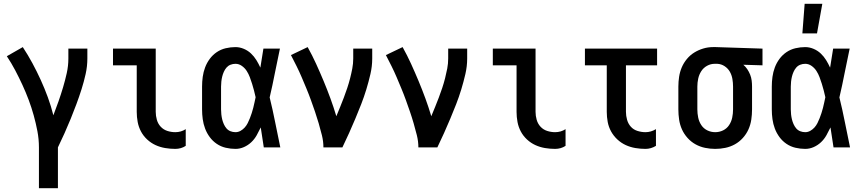

<svg xmlns="http://www.w3.org/2000/svg" viewBox="-20 -776 4540 1011"><path d="M185 215V0Q185 -43 177 -85Q169 -127 157.5 -168.5Q146 -210 131 -250Q116 -290 98 -329Q80 -368 60 -406Q40 -444 16 -480L100 -528Q127 -487 150.5 -443.5Q174 -400 194.5 -355Q215 -310 232 -263.5Q249 -217 261 -169Q275 -205 288 -242Q301 -279 312 -316Q323 -353 331.5 -391Q340 -429 340 -468V-520H440V-468Q440 -427 431 -386.5Q422 -346 409.5 -306.5Q397 -267 382.5 -228Q368 -189 352.5 -151Q337 -113 320 -75Q303 -37 285 0V215Z M903 8Q876 8 849.5 3.5Q823 -1 799 -12Q775 -23 755 -41.5Q735 -60 722.5 -83.5Q710 -107 705 -133.5Q700 -160 700 -187V-432H575V-520H800V-187Q800 -166 806 -145Q812 -124 826.5 -108.5Q841 -93 861.5 -86.5Q882 -80 903 -80Q918 -80 932 -84Q946 -88 958 -96V-8Q946 0 932 4Q918 8 903 8Z M1220 8Q1194 8 1168.5 2Q1143 -4 1121.5 -18.5Q1100 -33 1084.5 -54Q1069 -75 1060 -99Q1051 -123 1047.5 -148.5Q1044 -174 1044 -200V-320Q1044 -346 1047.5 -371.5Q1051 -397 1060 -421Q1069 -445 1084.5 -466Q1100 -487 1121.5 -501.5Q1143 -516 1168.5 -522Q1194 -528 1220 -528Q1242 -528 1263.5 -519Q1285 -510 1301.5 -494.5Q1318 -479 1330 -459.5Q1342 -440 1351 -420Q1355 -445 1359 -470Q1363 -495 1367 -520H1454Q1440 -456 1427.5 -391.5Q1415 -327 1400 -263Q1416 -198 1429 -132Q1442 -66 1456 0H1369Q1365 -26 1361 -52.5Q1357 -79 1353 -105Q1343 -84 1331.5 -63.5Q1320 -43 1303 -27Q1286 -11 1264.5 -1.5Q1243 8 1220 8ZM1220 -80Q1234 -80 1246.5 -87Q1259 -94 1268.5 -104.5Q1278 -115 1284.5 -128Q1291 -141 1296 -154Q1301 -167 1305.5 -180.5Q1310 -194 1313.5 -208Q1317 -222 1320 -236Q1323 -250 1326 -264Q1322 -282 1317.5 -299.5Q1313 -317 1307.5 -334.5Q1302 -352 1295.5 -369.5Q1289 -387 1279 -402.5Q1269 -418 1253.5 -429Q1238 -440 1220 -440Q1206 -440 1193.5 -435Q1181 -430 1172.5 -420Q1164 -410 1158.5 -397.5Q1153 -385 1150 -372.5Q1147 -360 1145.5 -346.5Q1144 -333 1144 -320V-200Q1144 -187 1145.5 -173.5Q1147 -160 1150 -147.5Q1153 -135 1158.5 -122.5Q1164 -110 1172.5 -100Q1181 -90 1193.5 -85Q1206 -80 1220 -80Z M1683 0Q1683 -32 1675 -64Q1667 -96 1658 -127Q1649 -158 1638.5 -188.5Q1628 -219 1617 -249.5Q1606 -280 1593.5 -310Q1581 -340 1568.5 -369.5Q1556 -399 1541.5 -428Q1527 -457 1512 -486L1600 -528Q1624 -485 1644.5 -440Q1665 -395 1684 -349.5Q1703 -304 1720 -257.5Q1737 -211 1751 -164Q1761 -188 1771 -212.5Q1781 -237 1790.5 -262Q1800 -287 1808.5 -312.5Q1817 -338 1823.5 -363.5Q1830 -389 1835 -415Q1840 -441 1840 -468V-520H1940V-468Q1940 -427 1930.5 -386Q1921 -345 1909 -305.5Q1897 -266 1882 -227.5Q1867 -189 1851 -151Q1835 -113 1818 -75Q1801 -37 1783 0Z M2183 0Q2183 -32 2175 -64Q2167 -96 2158 -127Q2149 -158 2138.5 -188.5Q2128 -219 2117 -249.5Q2106 -280 2093.5 -310Q2081 -340 2068.5 -369.5Q2056 -399 2041.5 -428Q2027 -457 2012 -486L2100 -528Q2124 -485 2144.5 -440Q2165 -395 2184 -349.5Q2203 -304 2220 -257.5Q2237 -211 2251 -164Q2261 -188 2271 -212.5Q2281 -237 2290.5 -262Q2300 -287 2308.5 -312.5Q2317 -338 2323.5 -363.5Q2330 -389 2335 -415Q2340 -441 2340 -468V-520H2440V-468Q2440 -427 2430.5 -386Q2421 -345 2409 -305.5Q2397 -266 2382 -227.5Q2367 -189 2351 -151Q2335 -113 2318 -75Q2301 -37 2283 0Z M2903 8Q2876 8 2849.5 3.5Q2823 -1 2799 -12Q2775 -23 2755 -41.5Q2735 -60 2722.5 -83.5Q2710 -107 2705 -133.5Q2700 -160 2700 -187V-432H2575V-520H2800V-187Q2800 -166 2806 -145Q2812 -124 2826.5 -108.5Q2841 -93 2861.5 -86.5Q2882 -80 2903 -80Q2918 -80 2932 -84Q2946 -88 2958 -96V-8Q2946 0 2932 4Q2918 8 2903 8Z M3379 8Q3352 8 3325.5 3.5Q3299 -1 3275 -12Q3251 -23 3231 -41.5Q3211 -60 3198 -83.5Q3185 -107 3180 -133.5Q3175 -160 3175 -187V-432H3060V-520H3440V-432H3276V-187Q3276 -166 3282 -145Q3288 -124 3302 -108.5Q3316 -93 3337 -86.5Q3358 -80 3379 -80Q3393 -80 3407 -84Q3421 -88 3434 -96V-8Q3421 0 3407 4Q3393 8 3379 8Z M3746 8Q3719 8 3692.5 2.5Q3666 -3 3642.5 -16Q3619 -29 3600.5 -49.5Q3582 -70 3571 -94.5Q3560 -119 3556 -146Q3552 -173 3552 -200V-320Q3552 -346 3556 -372Q3560 -398 3570 -421.5Q3580 -445 3597 -465.5Q3614 -486 3636 -499.5Q3658 -513 3683 -520.5Q3708 -528 3734 -528H3750L3995 -520V-432L3894 -435Q3906 -425 3915 -411.5Q3924 -398 3930 -383Q3936 -368 3938 -352Q3940 -336 3940 -320V-200Q3940 -173 3936 -146Q3932 -119 3921 -94.5Q3910 -70 3891.5 -49.5Q3873 -29 3849.5 -16Q3826 -3 3799.5 2.5Q3773 8 3746 8ZM3746 -80Q3768 -80 3787.5 -89.5Q3807 -99 3819 -117Q3831 -135 3835.5 -156.5Q3840 -178 3840 -200V-320Q3840 -340 3836.5 -360.5Q3833 -381 3823 -398.5Q3813 -416 3795.5 -427.5Q3778 -439 3757 -440H3743Q3722 -440 3703 -429.5Q3684 -419 3672.5 -401Q3661 -383 3656.5 -362Q3652 -341 3652 -320V-200Q3652 -178 3656.5 -156.5Q3661 -135 3673 -117Q3685 -99 3704.5 -89.5Q3724 -80 3746 -80Z M4220 8Q4194 8 4168.5 2Q4143 -4 4121.5 -18.5Q4100 -33 4084.5 -54Q4069 -75 4060 -99Q4051 -123 4047.5 -148.5Q4044 -174 4044 -200V-320Q4044 -346 4047.5 -371.5Q4051 -397 4060 -421Q4069 -445 4084.5 -466Q4100 -487 4121.5 -501.5Q4143 -516 4168.5 -522Q4194 -528 4220 -528Q4242 -528 4263.5 -519Q4285 -510 4301.5 -494.5Q4318 -479 4330 -459.5Q4342 -440 4351 -420Q4355 -445 4359 -470Q4363 -495 4367 -520H4454Q4440 -456 4427.5 -391.5Q4415 -327 4400 -263Q4416 -198 4429 -132Q4442 -66 4456 0H4369Q4365 -26 4361 -52.5Q4357 -79 4353 -105Q4343 -84 4331.5 -63.5Q4320 -43 4303 -27Q4286 -11 4264.5 -1.5Q4243 8 4220 8ZM4220 -80Q4234 -80 4246.5 -87Q4259 -94 4268.5 -104.5Q4278 -115 4284.5 -128Q4291 -141 4296 -154Q4301 -167 4305.5 -180.5Q4310 -194 4313.5 -208Q4317 -222 4320 -236Q4323 -250 4326 -264Q4322 -282 4317.5 -299.5Q4313 -317 4307.5 -334.5Q4302 -352 4295.5 -369.5Q4289 -387 4279 -402.5Q4269 -418 4253.5 -429Q4238 -440 4220 -440Q4206 -440 4193.5 -435Q4181 -430 4172.5 -420Q4164 -410 4158.5 -397.5Q4153 -385 4150 -372.5Q4147 -360 4145.5 -346.5Q4144 -333 4144 -320V-200Q4144 -187 4145.5 -173.5Q4147 -160 4150 -147.5Q4153 -135 4158.5 -122.5Q4164 -110 4172.5 -100Q4181 -90 4193.5 -85Q4206 -80 4220 -80ZM4205 -600 4217 -756H4310L4282 -600Z"/></svg>

Font: Iosevka Term Curly Semibold
Style: Regular
Weight: 600
Designer: Belleve Invis
Foundry: Belleve Invis
Version: Version 32.3.0